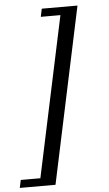

<svg xmlns="http://www.w3.org/2000/svg" viewBox="-96 -702 544 957"><g transform="rotate(-5 176.0 -223.0)"><path d="M142.1 217.8H-36.6L-28.3 178.7H69.8L240.2 -622.6H142.1L150.4 -662.6H329.1Z"/></g></svg>

Font: PT Astra Serif
Style: Italic
Weight: 400
Italic angle: -16°
Designer: A.Korolkova, I. Chaeva
Foundry: ParaType Ltd
Version: Version 1.001